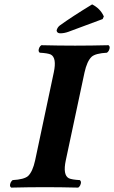

<svg xmlns="http://www.w3.org/2000/svg" viewBox="-20 -853 520 875"><path d="M225.1 -522.9Q239.3 -589.8 211.4 -604.5Q197.8 -610.8 161.1 -612.8Q151.4 -619.6 159.7 -637.2Q163.6 -644 168.5 -647Q248 -645 322.3 -645Q394 -645 474.6 -647Q484.4 -640.1 476.1 -622.6Q472.2 -615.7 467.3 -612.8Q415 -609.9 397.5 -594.2Q376.5 -574.2 365.2 -522.9L279.8 -122.1Q265.6 -55.2 293.9 -40.5Q307.6 -34.2 343.8 -32.2Q353.5 -25.4 345.2 -7.8Q341.3 -1 336.4 2Q256.8 0 185.1 0Q111.3 0 30.8 2Q21 -4.9 29.3 -22.5Q33.2 -29.3 37.6 -32.2Q89.8 -35.2 107.9 -50.8Q128.9 -70.8 140.1 -122.1ZM399.9 -833Q436 -814.5 451.7 -781.2Q452.1 -778.8 453.1 -777.8L447.8 -766.1L291.5 -708Q272.5 -701.2 254.9 -701.2Q241.2 -701.2 238.3 -711.9Q237.8 -714.4 238.3 -715.8Q242.2 -729 252.4 -736.8Q306.2 -775.9 399.9 -833Z"/></svg>

Font: Linux Libertine Slanted O
Style: Bold Slanted
Weight: 700
Designer: Philipp H. Poll
Foundry: Philipp H. Poll
Version: Version 5.0.0